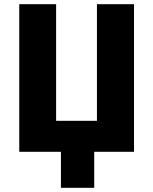

<svg xmlns="http://www.w3.org/2000/svg" viewBox="-20 -725 731 917"><path d="M271 172V0H72V-705H248V-148H443V-705H620V0H430V172Z"/></svg>

Font: Nunito Sans 7pt Condensed Black
Style: Regular
Weight: 900
Width: 3
Designer: Vernon Adams
Foundry: Vernon Adams
Version: Version 3.101;gftools[0.9.27]